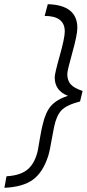

<svg xmlns="http://www.w3.org/2000/svg" viewBox="-20 -769 414 916"><path d="M241 -400C241 -357.3 262 -328 304 -312C268 -300 241.2 -284 223.5 -264C205.8 -244 192.3 -213.3 183 -172C180.3 -162.7 176 -141 170 -107C164 -73 161 -55.3 161 -54C152.3 -13.3 136.7 17.2 114 37.5C91.3 57.8 57 69.3 11 72L1 127C60.3 124.3 105.8 111.3 137.5 88C169.2 64.7 193.3 27 210 -25C212.7 -33 215.7 -45.3 219 -62C222.3 -78.7 225.8 -97.5 229.5 -118.5C233.2 -139.5 236 -154.3 238 -163C245.3 -199 257 -225.5 273 -242.5C289 -259.5 318.7 -273.7 362 -285L374 -335C348 -343.7 329.3 -354 318 -366C306.7 -378 301 -394.7 301 -416C301 -426.7 309 -460.5 325 -517.5C341 -574.5 349 -614 349 -636C349 -708.7 302 -746.3 208 -749L193 -693C257 -693 289 -668.3 289 -619C289 -598.3 281 -559.7 265 -503C249 -446.3 241 -412 241 -400Z"/></svg>

Font: RazerF5 Light
Style: Italic
Weight: 300
Foundry: Razer Inc.
Version: Version 2